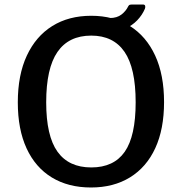

<svg xmlns="http://www.w3.org/2000/svg" viewBox="-20 -822 807 852"><path d="M384 10Q283 10 210 -34.5Q137 -79 98 -163.5Q59 -248 59 -368Q59 -489 99 -575Q139 -661 212 -706.5Q285 -752 385 -752Q484 -752 556.5 -706.5Q629 -661 668.5 -575.5Q708 -490 708 -369Q708 -249 669 -164.5Q630 -80 557 -35Q484 10 384 10ZM385 -79Q485 -79 533.5 -148.5Q582 -218 582 -368Q582 -520 532.5 -592Q483 -664 385 -664Q285 -664 235 -591.5Q185 -519 185 -368Q185 -219 235 -149Q285 -79 385 -79ZM614 -802Q622 -802 624 -796.5Q626 -791 623 -783Q611 -755 589 -732Q567 -709 535.5 -695Q504 -681 463 -681L467 -742Q499 -742 519 -757.5Q539 -773 549 -794Q552 -800 556.5 -801Q561 -802 565 -802Z"/></svg>

Font: Libre Franklin Thin Medium
Style: Regular
Weight: 500
Version: Version 3.000